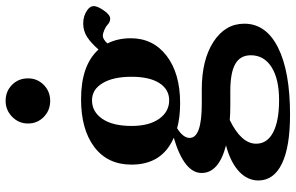

<svg xmlns="http://www.w3.org/2000/svg" viewBox="-196 -552 1003 650"><g transform="rotate(-90 305.0 -226.5)"><path d="M289.1 -557.6Q256.8 -557.6 234.6 -579.3Q212.4 -601.1 212.4 -632.8Q212.4 -664.1 235.1 -686.3Q257.8 -708.5 289.1 -708.5Q321.3 -708.5 343.3 -686.8Q365.2 -665 365.2 -632.8Q365.2 -601.1 343 -579.3Q320.8 -557.6 289.1 -557.6ZM281.2 -117.7Q232.9 -117.7 196.3 -127.9Q163.6 -107.4 163.6 -85.4Q163.6 -44.4 278.8 -44.4H328.1Q428.2 -44.4 489.3 -4.6Q550.3 35.2 550.3 99.6Q550.3 173.3 469.2 213.9Q388.2 254.4 242.2 254.4Q133.8 254.4 76.9 227.1Q20 199.7 19.5 147.9Q19.5 109.9 50.5 81.3Q81.5 52.7 138.2 37.6Q44.9 13.2 44.9 -44.9Q44.9 -104 164.1 -139.2Q73.2 -178.7 73.2 -282.2Q73.2 -363.3 132.8 -408.2Q192.4 -453.1 294.4 -453.1Q409.7 -453.1 462.9 -394Q484.9 -419.4 505.4 -432.6Q525.9 -445.8 550.8 -445.8Q577.1 -445.8 596.2 -432.1Q609.9 -422.4 609.9 -410.2Q609.9 -397.5 595 -376Q580.1 -354.5 567.4 -354.5Q555.7 -354.5 546.4 -363.8Q541 -369.1 529.1 -374.3Q517.1 -379.4 509.3 -379.4Q497.6 -379.4 483.4 -363.8Q501 -329.1 501 -284.7Q501 -209 441.4 -163.3Q381.8 -117.7 281.2 -117.7ZM291 -154.8Q328.1 -154.8 349.4 -188.2Q370.6 -221.7 370.6 -282.2Q370.6 -344.2 349.1 -380.1Q327.6 -416 291 -416Q252 -416 228 -380.9Q204.1 -345.7 204.1 -282.2Q204.1 -222.7 228.3 -188.7Q252.4 -154.8 291 -154.8ZM144 139.6Q144 177.2 182.6 197.3Q221.2 217.3 291.5 217.3Q362.8 217.3 403.1 191.9Q443.4 166.5 443.4 121.6Q443.4 85.9 414.1 69.1Q384.8 52.2 321.8 52.2H274.9Q245.1 52.2 224.1 50.3Q144 89.4 144 139.6Z"/></g></svg>

Font: Elstob 10pt
Style: Bold
Weight: 700
Designer: Peter S. Baker
Version: Version 1.015